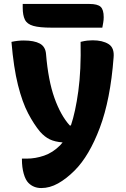

<svg xmlns="http://www.w3.org/2000/svg" viewBox="-20 -752 640 972"><path d="M100 -547Q153 -547 181.5 -531.5Q210 -516 213 -479Q224 -345 255.5 -256.5Q287 -168 333 -117H339Q362 -185 376.5 -291Q391 -397 388 -540Q408 -545 422 -546.5Q436 -548 449 -548Q499 -548 529.5 -529Q560 -510 555 -460Q539 -248 485.5 -105.5Q432 37 358 111Q316 153 274 176.5Q232 200 189 200Q150 200 124 174Q109 159 100 127Q91 95 91 55V51H116Q159 51 203 36Q247 21 284 -16Q291 -23 297 -31Q258 -34 232 -46.5Q206 -59 183 -85Q152 -122 122.5 -178Q93 -234 71 -321.5Q49 -409 38 -540Q70 -547 100 -547ZM95 -732H432Q474 -732 489.5 -717.5Q505 -703 505 -665Q505 -651 502.5 -637Q500 -623 498 -612H241Q180 -612 148.5 -621Q117 -630 106 -652.5Q95 -675 95 -713Z"/></svg>

Font: Recursive Mn Csl St XBd
Style: Regular
Weight: 800
Monospace: yes
Version: Version 1.079;hotconv 1.0.112;makeotfexe 2.5.65598; ttfautoh